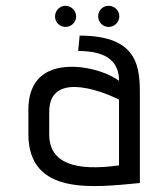

<svg xmlns="http://www.w3.org/2000/svg" viewBox="-20 -632 538 663"><path d="M463 -298C463 -394 463 -509 255 -509L250 -456C359 -456 391 -411 391 -353C335 -394 218 -420 147 -385C106 -365 78 -324 78 -252V-169C78 45 304 15 463 0ZM391 -61C242 -40 150 -67 150 -168V-246C150 -381 317 -325 391 -288ZM243 -575C243 -595 226 -612 206 -612C186 -612 170 -595 170 -575C170 -555 186 -539 206 -539C226 -539 243 -555 243 -575ZM355 -539C375 -539 392 -555 392 -576C392 -596 375 -612 355 -612C335 -612 319 -596 319 -576C319 -555 335 -539 355 -539Z"/></svg>

Font: Advent Pro
Style: Medium
Weight: 500
Designer: Andreas Kalpakidis
Foundry: Andreas Kalpakidis
Version: Version 2.002 2008